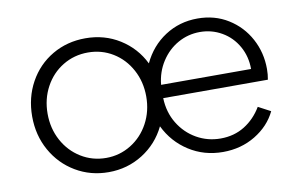

<svg xmlns="http://www.w3.org/2000/svg" viewBox="-63 -657 1225 784"><g transform="rotate(-10 549.5 -265.5)"><path d="M61 -266Q61 -344 96 -407.5Q131 -471 192.5 -507Q254 -543 330 -543Q409 -543 472 -503.5Q535 -464 568 -397Q600 -465 660 -504Q720 -543 795 -543Q866 -543 921.5 -508.5Q977 -474 1008 -416.5Q1039 -359 1039 -291Q1039 -268 1035 -247H601Q603 -188 631 -142Q659 -96 704.5 -70Q750 -44 804 -44Q860 -44 903.5 -71Q947 -98 975 -145L1026 -118Q998 -60 938.5 -24Q879 12 804 12Q726 12 663.5 -28Q601 -68 568 -136Q535 -68 471.5 -28Q408 12 330 12Q255 12 193.5 -24.5Q132 -61 96.5 -124.5Q61 -188 61 -266ZM330 -47Q386 -47 433 -76Q480 -105 507 -155Q534 -205 534 -266Q534 -327 507 -377Q480 -427 433.5 -455.5Q387 -484 330 -484Q273 -484 226 -455.5Q179 -427 152 -377Q125 -327 125 -266Q125 -205 152 -155Q179 -105 226 -76Q273 -47 330 -47ZM975 -302Q975 -354 951 -396.5Q927 -439 885.5 -463Q844 -487 795 -487Q746 -487 704 -463.5Q662 -440 634.5 -397.5Q607 -355 602 -302Z"/></g></svg>

Font: Evergrow Sans
Style: Light
Weight: 300
Foundry: 10Web
Version: Version 1.000